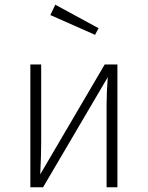

<svg xmlns="http://www.w3.org/2000/svg" viewBox="-20 -796 628 816"><path d="M479 0H433V-354Q433 -401 438 -468L163 0H109V-522H155V-190Q155 -135 151 -55L425 -522H479ZM399 -676 384 -648 194 -732 215 -776Z"/></svg>

Font: FiraGO ExtraLight
Style: Regular
Weight: 200
Designer: bBox Type
Foundry: bBox Type GmbH
Version: Version 1.001